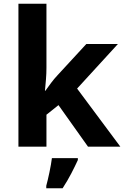

<svg xmlns="http://www.w3.org/2000/svg" viewBox="-20 -780 660 1021"><path d="M227 -420Q227 -389 224.5 -358.5Q222 -328 219 -297H221Q236 -318 252 -339.5Q268 -361 286 -380L439 -546H607L390 -309L620 0H448L291 -221L227 -170V0H78V-760H227ZM394 71Q379 104 359 142.5Q339 181 313 221H226V208Q234 179 243 136Q252 93 256 61H394Z"/></svg>

Font: Noto Sans Gujarati UI
Style: Bold
Weight: 700
Designer: Jelle Bosma - Monotype Design Team, Universal Thirst
Foundry: Monotype Imaging Inc.
Version: Version 2.106; ttfautohint (v1.8.4.7-5d5b)